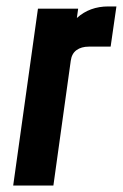

<svg xmlns="http://www.w3.org/2000/svg" viewBox="-20 -577 382 597"><path d="M21 0 98 -550H223L219 -521Q258.5 -557 317 -557H342L324 -432H256Q233 -432 218 -421.2Q203 -410.5 200 -388L146 0Z"/></svg>

Font: Mohave
Style: Bold Italic
Weight: 700
Italic angle: -8°
Designer: Gumpita Rahayu
Foundry: Tokotype
Version: Version 2.003; ttfautohint (v1.8.3)